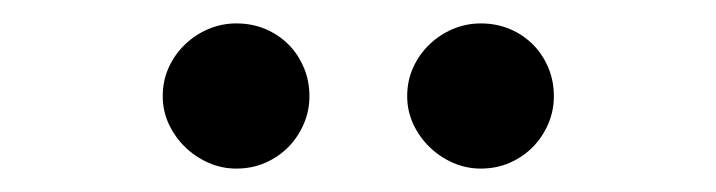

<svg xmlns="http://www.w3.org/2000/svg" viewBox="-20 -775 612 164"><path d="M390.6 -755Q404.1 -755 415.5 -750.2Q426.8 -745.4 435.2 -737Q443.5 -728.7 448.3 -717.3Q453.1 -706 453.1 -692.8Q453.1 -680.4 448.3 -669.2Q443.5 -658 435.2 -649.5Q426.8 -641 415.5 -636Q404.1 -631 390.6 -631Q378.2 -631 366.8 -636Q355.5 -641 346.8 -649.5Q338.1 -658 332.9 -669.2Q327.8 -680.4 327.8 -692.8Q327.8 -706 332.9 -717.3Q338.1 -728.7 346.8 -737Q355.5 -745.4 366.8 -750.2Q378.2 -755 390.6 -755ZM119 -692.8Q119 -706 124.1 -717.3Q129.3 -728.7 138 -737Q146.7 -745.4 158 -750.2Q169.4 -755 181.8 -755Q195.3 -755 206.7 -750.2Q218 -745.4 226.4 -737Q234.7 -728.7 239.5 -717.3Q244.3 -706 244.3 -692.8Q244.3 -680.4 239.5 -669.2Q234.7 -658 226.4 -649.5Q218 -641 206.7 -636Q195.3 -631 181.8 -631Q169.4 -631 158 -636Q146.7 -641 138 -649.5Q129.3 -658 124.1 -669.2Q119 -680.4 119 -692.8Z"/></svg>

Font: Cannonade Med
Style: Regular
Weight: 500
Designer: Rasmus Andersson
Foundry: rsms
Version: Version 3.012;git-f93a4a705